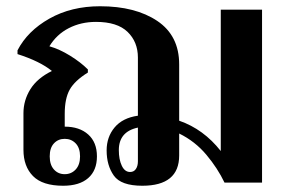

<svg xmlns="http://www.w3.org/2000/svg" viewBox="-20 -584 916 614"><path d="M818 -553V0H698Q676 -46 640 -89Q604 -132 553 -157V-87Q553 10 435 10Q367 10 344 -22.5Q321 -55 321 -103Q321 -146 346.5 -176.5Q372 -207 421 -214V-400Q421 -450 388 -482Q355 -514 287 -514Q239 -514 200 -494Q161 -474 138 -436Q170 -427 204 -406Q238 -385 261 -362V-352Q219 -326 203 -297.5Q187 -269 187 -220V-179Q234 -179 262 -154Q290 -129 290 -84Q290 -39 262 -14.5Q234 10 182 10Q116 10 85.5 -21Q55 -52 55 -105V-222Q55 -263 77 -298.5Q99 -334 146 -357Q108 -388 36 -411V-423Q68 -485 138 -524.5Q208 -564 300 -564Q413 -564 483 -517Q553 -470 553 -378V-198Q631 -171 686 -101V-553ZM421 -68V-176Q360 -163 360 -104Q360 -74 369.5 -54Q379 -34 396 -34Q408 -34 414.5 -43.5Q421 -53 421 -68ZM139 -84Q139 -57 152.5 -42Q166 -27 187 -27Q208 -27 222 -42Q236 -57 236 -84Q236 -111 222 -125.5Q208 -140 187 -140Q166 -140 152.5 -125.5Q139 -111 139 -84Z"/></svg>

Font: Trirong SemiBold
Style: Regular
Weight: 600
Designer: Katatrad Team
Foundry: CadsonDemak
Version: Version 1.000